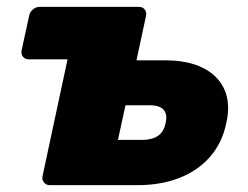

<svg xmlns="http://www.w3.org/2000/svg" viewBox="-20 -540 722 560"><path d="M125 0Q115 0 108.5 -7.5Q102 -15 104 -26L177 -367H63Q53 -367 47 -374.5Q41 -382 43 -393L65 -494Q67 -505 76 -512.5Q85 -520 96 -520H385Q396 -520 402 -512.5Q408 -505 406 -494L378 -364H462Q528 -364 572 -342Q616 -320 634.5 -279Q653 -238 640 -181Q628 -123 592.5 -82.5Q557 -42 503 -21Q449 0 382 0ZM324 -132H395Q424 -132 441 -144Q458 -156 463 -181Q469 -206 457.5 -219.5Q446 -233 416 -233H346Z"/></svg>

Font: Rubik ExtraBold
Style: Italic
Weight: 800
Italic angle: -12°
Designer: Hubert and Fischer
Foundry: Hubert and Fischer
Version: Version 2.300;gftools[0.9.30]